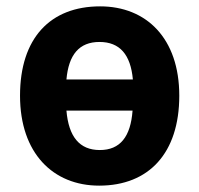

<svg xmlns="http://www.w3.org/2000/svg" viewBox="-20 -574 627 604"><path d="M544 -273C544 -454 440 -554 295 -554C138 -554 43 -454 43 -273C43 -92 147 10 292 10C448 10 544 -92 544 -273ZM293 -442C357 -442 391 -402 398 -324H189C196 -402 229 -442 293 -442ZM294 -102C230 -102 196 -144 189 -226H397C391 -144 358 -102 294 -102Z"/></svg>

Font: Noto Sans Display
Style: Bold
Weight: 700
Designer: Monotype Design Team
Foundry: Monotype Imaging Inc.
Version: Version 1.900